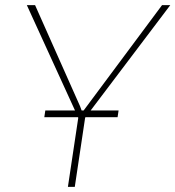

<svg xmlns="http://www.w3.org/2000/svg" viewBox="-20 -731 686 751"><path d="M293 -315.9 299.3 -298.8H307.1L613.8 -710.9H646L334.5 -298.8H443.8L439.9 -272.5H314.5L313 -270.5L272.5 0H245.6L286.1 -270L285.2 -272.5H153.3L157.2 -298.8H273.4L85 -710.9H117.2Z"/></svg>

Font: Roboto-ThinItalic
Style: Italic
Weight: 250
Italic angle: -12°
Designer: Google
Version: Version 1.100141; 2013; ttfautohint (v0.94.14-c901) -l 8 -r 